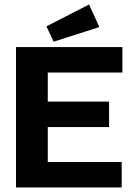

<svg xmlns="http://www.w3.org/2000/svg" viewBox="-20 -832 603 852"><path d="M218 -647 421 -712 375 -812 186 -715ZM51 0H520V-113H192V-268H464V-381H192V-510H523V-623H51Z"/></svg>

Font: Inconsolata SemiExpanded Black
Style: Regular
Weight: 900
Width: 6
Monospace: yes
Designer: Raph Levien, Cyreal, Brenton Simpson
Foundry: Raph Levien, Cyreal, Google
Version: Version 3.100